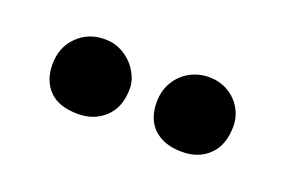

<svg xmlns="http://www.w3.org/2000/svg" viewBox="-35 -722 449 296"><g transform="rotate(20 189.5 -573.5)"><path d="M37.6 -570.8Q37.6 -599.1 55.7 -616.9Q73.7 -634.8 100.6 -634.8Q118.2 -634.8 132.3 -626Q146.5 -617.2 154.5 -603.5Q162.6 -589.8 162.6 -576.2Q162.6 -545.9 145 -529.1Q127.4 -512.2 100.6 -512.2Q68.8 -512.2 53.2 -528.3Q37.6 -544.4 37.6 -570.8ZM208.5 -570.8Q208.5 -589.4 217 -604Q225.6 -618.7 240 -626.7Q254.4 -634.8 271.5 -634.8Q289.6 -634.8 303.5 -626.5Q317.4 -618.2 325 -604.7Q332.5 -591.3 332.5 -576.2Q332.5 -545.9 315.7 -529.1Q298.8 -512.2 271.5 -512.2Q250.5 -512.2 236.3 -519.8Q222.2 -527.3 215.3 -540.5Q208.5 -553.7 208.5 -570.8Z"/></g></svg>

Font: Junicode Two Beta VF
Style: Regular
Weight: 400
Designer: Peter S. Baker
Foundry: Briery Creek Software
Version: Version 1.031 beta; ttfautohint (v1.8.1.43-b0c9)